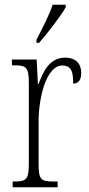

<svg xmlns="http://www.w3.org/2000/svg" viewBox="-20 -786 372 806"><path d="M133 -619V-606H144C184 -652 237 -721 256 -756V-766H201C186 -721 162 -676 133 -619ZM33 0H222V-24H209C152 -24 142 -30 142 -99V-274C142 -379 175 -511 242 -511C284 -511 287 -476 287 -435C312 -435 321 -454 321 -480C321 -517 300 -544 253 -544C188 -544 161 -485 142 -434H139L134 -536H30V-512H33C90 -512 101 -506 101 -437V-100C101 -30 90 -24 35 -24H33Z"/></svg>

Font: Noto Serif Georgian ExtraCondensed ExtraLight
Style: Regular
Weight: 200
Width: 2
Designer: Monotype Design Team, Akaki Razmadze
Foundry: Google LLC
Version: Version 2.003